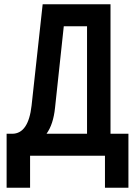

<svg xmlns="http://www.w3.org/2000/svg" viewBox="-20 -730 640 900"><path d="M11 150V-103H37Q113 -103 128 -235L180 -710H498V-103H582V150H472V0H121V150ZM198 -103H388V-607H279L238 -225Q230 -147 198 -103Z"/></svg>

Font: Geist Mono SemiBold
Style: Regular
Weight: 600
Monospace: yes
Designer: Basement.studio, Andrés Briganti, Mateo Zaragoza
Foundry: Basement.studio, Vercel, Andrés Briganti, Guido Ferreyra, Mateo Zaragoza
Version: Version 1.500; ttfautohint (v1.8.4.7-5d5b)